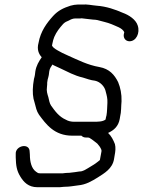

<svg xmlns="http://www.w3.org/2000/svg" viewBox="-20 -667 627 842"><path d="M388 -133H307C291 -133 279 -136 269 -142C239 -155 221 -180 204 -204C197 -214 195 -229 192 -241C188 -254 183 -268 186 -286C187 -293 187 -299 187 -305L189 -318C191 -325 193 -332 194 -338L196 -354C198 -367 203 -373 210 -384C213 -382 216 -380 219 -379L245 -367C275 -353 307 -335 343 -327C360 -322 377 -315 397 -313C420 -308 440 -287 444 -264C448 -249 452 -235 451 -216C450 -202 450 -177 447 -161C445 -155 444 -149 443 -143C431 -133 409 -133 388 -133ZM135 -354 133 -338C132 -333 131 -327 129 -321C123 -288 122 -258 127 -234L132 -216C137 -197 140 -180 151 -164C182 -122 218 -72 297 -72H337C342 -67 348 -64 356 -64H363C366 -64 368 -64 370 -63C371 -63 374 -62 376 -60C385 -55 399 -43 407 -37C415 -28 421 -20 425 -9V-3L418 35C400 50 386 59 365 71L349 80C341 83 338 85 328 85C321 86 314 87 308 88L291 90C287 91 283 91 279 91C271 91 264 92 256 93H155C145 93 145 90 138 86C118 72 111 42 111 11L110 -2C110 -42 46 -29 49 9V23C50 59 53 81 69 107C84 132 105 154 144 154H231C244 155 255 152 267 152C286 152 304 148 322 146C357 143 383 127 409 111C437 93 473 73 480 31L483 13C486 -2 488 -20 484 -35C477 -53 468 -71 454 -84C480 -96 499 -113 505 -145L507 -157C512 -175 511 -203 513 -223C514 -255 508 -283 498 -307C482 -339 460 -365 416 -373C364 -382 322 -404 279 -423L253 -435C240 -442 226 -449 216 -457L209 -465C209 -466 209 -466 208 -467L210 -477C211 -485 215 -497 218 -505C228 -528 241 -544 257 -562C265 -570 272 -573 282 -577C289 -581 299 -586 309 -586H331C336 -587 341 -587 344 -586C356 -584 375 -583 388 -581C395 -581 401 -580 407 -579C427 -573 450 -569 469 -561C488 -552 516 -545 525 -526L523 -517C520 -500 531 -486 548 -486C577 -486 595 -522 584 -555C576 -581 546 -601 518 -611C486 -625 447 -639 404 -642C380 -644 365 -649 339 -647H320C311 -647 300 -645 289 -642C258 -632 235 -621 213 -597C185 -566 158 -530 149 -479C141 -450 150 -430 163 -416C150 -397 139 -379 135 -354Z"/></svg>

Font: Blanket
Style: Obl
Weight: 400
Foundry: Cannot Into Space Fonts
Version: Version 0.9